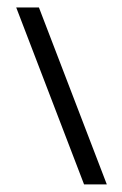

<svg xmlns="http://www.w3.org/2000/svg" viewBox="-20 -483 320 503"><path d="M82 -463.4H22.5L200.2 0H259.8Z"/></svg>

Font: Dehalvi Khush Khat
Style: Regular
Weight: 400
Version: Version 002.500